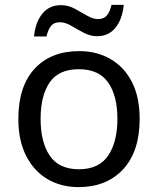

<svg xmlns="http://www.w3.org/2000/svg" viewBox="-20 -755 645 785"><path d="M551 -269Q551 -136 483.5 -63Q416 10 301 10Q230 10 174.5 -22.5Q119 -55 87 -117.5Q55 -180 55 -269Q55 -402 121.5 -474Q188 -546 304 -546Q376 -546 432 -513.5Q488 -481 519.5 -419.5Q551 -358 551 -269ZM146 -269Q146 -174 183.5 -118.5Q221 -63 303 -63Q384 -63 422 -118.5Q460 -174 460 -269Q460 -364 422 -418Q384 -472 302 -472Q220 -472 183 -418Q146 -364 146 -269ZM119 -606Q125 -665 153.5 -699.5Q182 -734 229 -734Q259 -734 285.5 -719.5Q312 -705 336 -691Q360 -677 381 -677Q404 -677 416.5 -691.5Q429 -706 436 -735H486Q480 -676 452 -641.5Q424 -607 377 -607Q349 -607 322.5 -621Q296 -635 271.5 -649.5Q247 -664 225 -664Q201 -664 189 -649.5Q177 -635 170 -606Z"/></svg>

Font: Apis
Style: Regular
Weight: 400
Designer: Monotype Design Team
Foundry: Monotype Imaging Inc.
Version: Version 2.000; build 0001